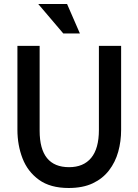

<svg xmlns="http://www.w3.org/2000/svg" viewBox="-20 -929 691 959"><path d="M315 -909 379 -762H296L171 -909ZM67 -281V-700H178V-276Q178 -94 325 -94Q397 -94 435.5 -140.5Q474 -187 474 -280V-700H585V-281Q585 -223 570.5 -171Q556 -119 524.5 -78Q493 -37 443.5 -13.5Q394 10 323 10Q231 10 174.5 -31Q118 -72 92.5 -138Q67 -204 67 -281Z"/></svg>

Font: Haskoy SemiBold
Style: Regular
Weight: 600
Designer: Ertekin Erdin
Foundry: Ertekin Erdin
Version: Version 1.500; ttfautohint (v1.8.3)